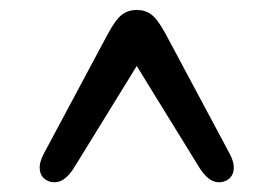

<svg xmlns="http://www.w3.org/2000/svg" viewBox="-20 -734 550 386"><path d="M280.4 -642.7H229.4L382 -395.1Q396.5 -373.5 410.8 -369.1Q425.1 -364.8 437.5 -372.5Q448.3 -379.2 449.8 -393.2Q451.3 -407.2 441.9 -424.7L312.9 -666Q296.7 -695.7 284.3 -704.8Q271.8 -714 254.9 -714Q238.2 -714 225.6 -704.8Q213.1 -695.7 196.9 -666L67.9 -424.7Q58.5 -407.2 60 -393.2Q61.5 -379.2 72.3 -372.5Q84.7 -364.8 99.1 -369.1Q113.5 -373.5 127.8 -395.1Z"/></svg>

Font: Fraunces SuperSoft Wonky
Style: Regular
Weight: 900
Version: Version 1.000;[b76b70a41]